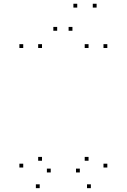

<svg xmlns="http://www.w3.org/2000/svg" viewBox="-20 -970 660 1000"><path d="M453.2 10V-10H433.2V10ZM539 -97.5V-117.5H519V-97.5ZM539 -720V-740H519V-720ZM441.2 -720V-740H421.2V-720ZM441.2 -132.8V-152.8H421.2V-132.8ZM395.8 -71.8V-91.8H375.8V-71.8ZM244.2 -71.8V-91.8H224.2V-71.8ZM198.8 -132.8V-152.8H178.8V-132.8ZM198.8 -720V-740H178.8V-720ZM101 -720V-740H81V-720ZM101 -97.5V-117.5H81V-97.5ZM186.8 10V-10H166.8V10ZM277.8 -809.8V-829.8H257.8V-809.8ZM382.3 -930.5V-950.5H362.3V-930.5ZM483.2 -930.5V-950.5H463.2V-930.5ZM357.3 -809.8V-829.8H337.3V-809.8Z"/></svg>

Font: Monaspace Krypton Dots Var
Style: Regular
Weight: 400
Designer: Riley Cran and the Lettermatic Team
Version: Version 1.100 (Monaspace Krypton Dots)